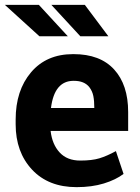

<svg xmlns="http://www.w3.org/2000/svg" viewBox="-27 -761 576 791"><path d="M288.5 10Q172.5 10 105 -62.2Q37.5 -134.5 37.5 -249V-268.5Q37.5 -388.5 101 -463.2Q164.5 -538 274 -538H276Q385.5 -538 443.2 -474.8Q501 -411.5 501 -299.5V-221.5H181.5Q188 -166 218.8 -132.8Q249.5 -99.5 303.5 -99.5Q352 -99.5 382.5 -108.8Q413 -118 450.5 -138.5L482 -44.5Q450.5 -20.5 401 -5.2Q351.5 10 288.5 10ZM361.5 -316Q361.5 -345.5 357.5 -365.5Q353.5 -385.5 341 -402Q320.5 -428 277.5 -428Q277 -428 276 -428Q197 -428 183 -316ZM252.5 -611.5H135.5L-7 -741H133ZM419.5 -611.5H304L184.5 -741H322.5Z"/></svg>

Font: Roberto Sans
Style: Bold
Weight: 700
Designer: Google (font) & Cristiano Sobral (main changes)
Version: Version 1.000;October 12, 2021;FontCreator 14.0.0.2814 64-bi